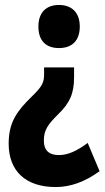

<svg xmlns="http://www.w3.org/2000/svg" viewBox="-20 -334 424 775"><path d="M302 -227C302 -283 270 -314 218 -314C166 -314 135 -283 135 -227C135 -170 165 -140 218 -140C272 -140 302 -171 302 -227ZM279 -62H158V-38C158 -3 154 12 106 58C48 115 15 160 15 246C15 354 81 421 205 421C264 421 323 400 382 357L334 243C291 275 254 292 218 292C177 292 157 272 157 234C157 191 173 169 214 128C262 82 279 43 279 -22Z"/></svg>

Font: Noto Sans Khmer UI ExtraCondensed ExtraBold
Style: Regular
Weight: 800
Width: 2
Designer: Danh Hong and the Monotype Design Team
Foundry: Monotype Imaging Inc.
Version: Version 2.002